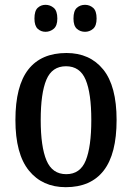

<svg xmlns="http://www.w3.org/2000/svg" viewBox="-20 -767 548 797"><path d="M253 10Q156 10 100 -59Q44 -128 44 -269Q44 -410 97.5 -478.5Q151 -547 256 -547Q353 -547 408.5 -478.5Q464 -410 464 -269Q464 -128 410.5 -59Q357 10 253 10ZM255 -44Q313 -44 336 -101Q359 -158 359 -269Q359 -380 335.5 -436Q312 -492 254 -492Q196 -492 172.5 -436Q149 -380 149 -269Q149 -158 173 -101Q197 -44 255 -44ZM333 -635Q313 -635 299 -647.5Q285 -660 285 -690Q285 -722 299 -734.5Q313 -747 333 -747Q352 -747 366.5 -734.5Q381 -722 381 -690Q381 -660 366.5 -647.5Q352 -635 333 -635ZM169 -635Q150 -635 136.5 -647.5Q123 -660 123 -690Q123 -722 136.5 -734.5Q150 -747 169 -747Q188 -747 203 -734.5Q218 -722 218 -690Q218 -660 203 -647.5Q188 -635 169 -635Z"/></svg>

Font: Noto Serif Tamil Condensed Medium
Style: Italic
Weight: 500
Width: 3
Italic angle: -12°
Designer: Indian Type Foundry, Tom Grace, and the Monotype Design Team
Foundry: Monotype Imaging Inc.
Version: Version 2.003; ttfautohint (v1.8.4.7-5d5b)